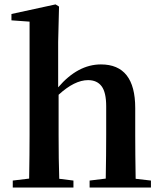

<svg xmlns="http://www.w3.org/2000/svg" viewBox="-20 -839 724 859"><path d="M586.9 -39.1 655.3 -31.2V0H380.9V-31.2L453.1 -40Q455.1 -151.4 455.1 -235.4V-363.3Q455.1 -425.8 434.6 -453.1Q414.1 -480.5 374 -480.5Q313.5 -480.5 242.2 -415V-235.4Q242.2 -124 245.1 -39.1L308.6 -31.2V0H37.1V-31.2L110.4 -40Q112.3 -153.3 112.3 -235.4V-742.2L31.2 -748V-776.4L228.5 -819.3L244.1 -809.6L240.2 -651.4V-448.2Q328.1 -550.8 431.6 -550.8Q585 -550.8 585 -355.5V-235.4Q585 -152.3 586.9 -39.1Z"/></svg>

Font: GenRyuMin TW TTF Bold
Style: Regular
Weight: 700
Version: Version 1.300